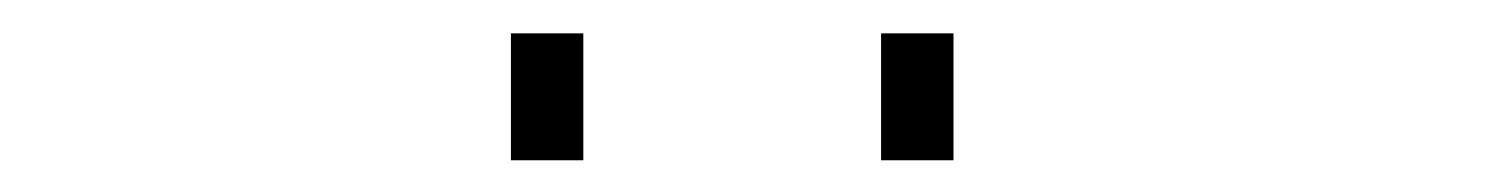

<svg xmlns="http://www.w3.org/2000/svg" viewBox="-20 -678 915 118"><path d="M294 -657.5H338.5V-579.5H294ZM521.5 -657.5H566V-579.5H521.5Z"/></svg>

Font: Trispace SemiExpanded Thin
Style: Regular
Weight: 100
Width: 6
Designer: Tyler Finck
Foundry: Etcetera Type Company
Version: Version 1.210; ttfautohint (v1.8.3)